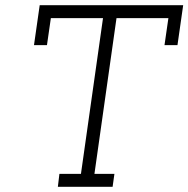

<svg xmlns="http://www.w3.org/2000/svg" viewBox="-20 -720 726 740"><path d="M209 -50 203 0H414L421 -50H344L429 -650H629L614 -546H664L686 -700H133L111 -546H161L176 -650H377L292 -50Z"/></svg>

Font: Josefin Slab Thin Medium
Style: Italic
Weight: 500
Italic angle: -12°
Version: Version 2.000